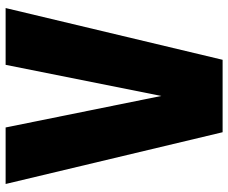

<svg xmlns="http://www.w3.org/2000/svg" viewBox="-85 -735 820 690"><g transform="rotate(-90 325.0 -390.0)"><path d="M455.1 0H194.8L8.8 -779.8H211.9L325.2 -220.2L437 -779.8H641.1Z"/></g></svg>

Font: Cooper Hewitt
Style: Heavy
Weight: 713
Designer: Village Type and Design LLC
Foundry: Cooper Hewitt Smithsonian Design Museum
Version: 1.000